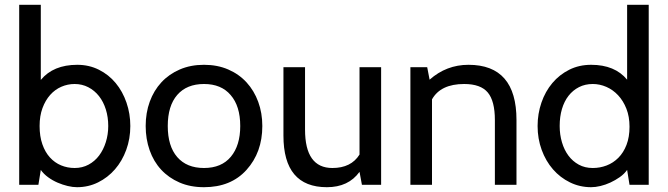

<svg xmlns="http://www.w3.org/2000/svg" viewBox="-20 -770 2783 800"><path d="M301 10Q283 10 262 5Q241 0 220 -9Q199 -18 180.5 -31.5Q162 -45 150 -62L140 0H60V-750H150V-437Q202 -500 302 -500Q351 -500 392 -479.5Q433 -459 462 -424Q491 -389 507 -342.5Q523 -296 523 -245Q523 -192 506 -145.5Q489 -99 459 -64.5Q429 -30 388.5 -10Q348 10 301 10ZM291 -420Q262 -420 235.5 -408.5Q209 -397 189 -374.5Q169 -352 157 -319.5Q145 -287 145 -245Q145 -202 156.5 -169Q168 -136 188 -114Q208 -92 234.5 -81Q261 -70 291 -70Q323 -70 349 -84Q375 -98 393 -122Q411 -146 421 -178Q431 -210 431 -245Q431 -282 421 -314Q411 -346 392.5 -369.5Q374 -393 348 -406.5Q322 -420 291 -420Z M1007 -62Q942 10 830 10Q773 10 728 -9.5Q683 -29 651.5 -63Q620 -97 603.5 -144Q587 -191 587 -245Q587 -300 604 -346.5Q621 -393 652.5 -427Q684 -461 729 -480.5Q774 -500 830 -500Q886 -500 931 -480.5Q976 -461 1007.5 -426.5Q1039 -392 1056 -345.5Q1073 -299 1073 -245Q1073 -135 1007 -62ZM941 -374Q902 -420 830 -420Q758 -420 718.5 -374.5Q679 -329 679 -245Q679 -161 718.5 -115.5Q758 -70 830 -70Q903 -70 942 -117Q981 -164 981 -245Q981 -328 941 -374Z M1568 0H1488L1478 -54Q1432 10 1342 10Q1161 10 1161 -205V-490H1251V-230Q1251 -70 1365 -70Q1443 -70 1478 -126V-490H1568Z M2132 0H2042V-270Q2042 -349 2012.5 -384.5Q1983 -420 1914 -420Q1816 -420 1780 -356V0H1690V-490H1760L1770 -438Q1840 -500 1932 -500Q2132 -500 2132 -270Z M2683 0H2603L2593 -62Q2581 -45 2562.5 -32Q2544 -19 2523.5 -9.5Q2503 0 2482 5Q2461 10 2443 10Q2396 10 2355 -10Q2314 -30 2284 -64.5Q2254 -99 2237 -145.5Q2220 -192 2220 -245Q2220 -296 2236 -342.5Q2252 -389 2281.5 -424Q2311 -459 2352 -479.5Q2393 -500 2443 -500Q2542 -500 2593 -438V-750H2683ZM2450 -420Q2418 -420 2392.5 -407Q2367 -394 2349 -371Q2331 -348 2321.5 -316Q2312 -284 2312 -245Q2312 -209 2321.5 -177Q2331 -145 2348.5 -121.5Q2366 -98 2391.5 -84Q2417 -70 2450 -70Q2480 -70 2507.5 -80.5Q2535 -91 2556.5 -112.5Q2578 -134 2590.5 -166.5Q2603 -199 2603 -242Q2603 -284 2590 -317Q2577 -350 2555.5 -373Q2534 -396 2506.5 -408Q2479 -420 2450 -420Z"/></svg>

Font: Cabin
Style: Regular
Weight: 400
Designer: Pablo Impallari
Foundry: Pablo Impallari
Version: Version 1.007